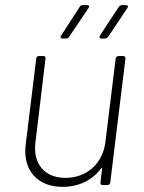

<svg xmlns="http://www.w3.org/2000/svg" viewBox="-20 -720 560 747"><path d="M319 -700H302C297 -700 292 -698 290 -693L218 -582C213 -575 216 -570 223 -570H237C242 -570 246 -573 249 -577L324 -688C329 -695 327 -700 319 -700ZM470 -700H455C450 -700 445 -698 442 -693L369 -582C365 -575 367 -570 375 -570H388C393 -570 397 -573 401 -577L475 -688C480 -695 478 -700 470 -700ZM430 -492 390 -167C380 -85 319 -28 234 -28C154 -28 107 -82 118 -167L157 -492C158 -498 155 -502 149 -502H131C126 -502 121 -498 121 -492L80 -158C67 -55 129 7 223 7C287 7 339 -19 373 -64C375 -68 378 -67 377 -63L371 -10C370 -4 373 0 379 0H398C404 0 408 -4 409 -10L468 -492C469 -498 465 -502 459 -502H441C435 -502 431 -498 430 -492Z"/></svg>

Font: Barlow ExtraLight
Style: Italic
Weight: 275
Italic angle: -7°
Designer: Jeremy Tribby
Foundry: Tribby Type
Version: Version 1.422;hotconv 1.0.109;makeotfexe 2.5.65596